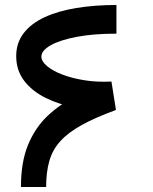

<svg xmlns="http://www.w3.org/2000/svg" viewBox="-20 -750 614 770"><path d="M64 0Q64 -100 92.5 -169Q121 -238 170.5 -285Q220 -332 286 -364Q352 -396 427 -423L445 -309Q363 -279 308.5 -249Q254 -219 222.5 -184.5Q191 -150 178 -105Q165 -60 165 0ZM431 -308Q357 -305 288 -317.5Q219 -330 164 -357Q109 -384 77 -426Q45 -468 45 -525Q45 -578 75 -617Q105 -656 159 -681Q213 -706 286.5 -718Q360 -730 447 -730V-615Q354 -615 286.5 -602Q219 -589 182.5 -568Q146 -547 146 -523Q146 -504 168.5 -485Q191 -466 230 -451Q269 -436 319.5 -428Q370 -420 427 -423Z"/></svg>

Font: Alexandria
Style: Regular
Weight: 400
Designer: Mohamed Gaber
Foundry: Kief Type Foundry
Version: Version 5.100